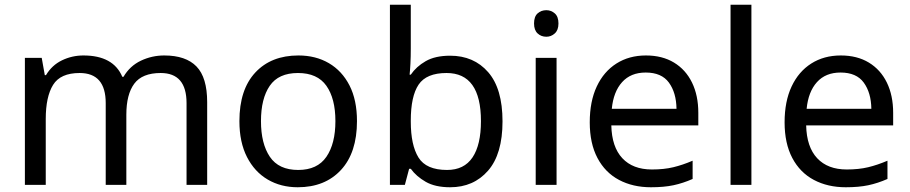

<svg xmlns="http://www.w3.org/2000/svg" viewBox="-20 -780 3839 810"><path d="M673 -546Q764 -546 809 -499.5Q854 -453 854 -349V0H767V-345Q767 -472 658 -472Q580 -472 546.5 -427Q513 -382 513 -296V0H426V-345Q426 -472 316 -472Q235 -472 204 -422Q173 -372 173 -278V0H85V-536H156L169 -463H174Q199 -505 241.5 -525.5Q284 -546 332 -546Q458 -546 496 -456H501Q528 -502 574.5 -524Q621 -546 673 -546Z M1486 -269Q1486 -136 1418.5 -63Q1351 10 1236 10Q1165 10 1109.5 -22.5Q1054 -55 1022 -117.5Q990 -180 990 -269Q990 -402 1057 -474Q1124 -546 1239 -546Q1312 -546 1367.5 -513.5Q1423 -481 1454.5 -419.5Q1486 -358 1486 -269ZM1081 -269Q1081 -174 1118.5 -118.5Q1156 -63 1238 -63Q1319 -63 1357 -118.5Q1395 -174 1395 -269Q1395 -364 1357 -418Q1319 -472 1237 -472Q1155 -472 1118 -418Q1081 -364 1081 -269Z M1713 -575Q1713 -541 1711.5 -511.5Q1710 -482 1708 -465H1713Q1736 -499 1776 -522Q1816 -545 1879 -545Q1979 -545 2039.5 -475.5Q2100 -406 2100 -268Q2100 -130 2039 -60Q1978 10 1879 10Q1816 10 1776 -13Q1736 -36 1713 -68H1706L1688 0H1625V-760H1713ZM1864 -472Q1779 -472 1746 -423Q1713 -374 1713 -271V-267Q1713 -168 1745.5 -115.5Q1778 -63 1866 -63Q1938 -63 1973.5 -116Q2009 -169 2009 -269Q2009 -472 1864 -472Z M2285 -737Q2305 -737 2320.5 -723.5Q2336 -710 2336 -681Q2336 -653 2320.5 -639Q2305 -625 2285 -625Q2263 -625 2248 -639Q2233 -653 2233 -681Q2233 -710 2248 -723.5Q2263 -737 2285 -737ZM2328 -536V0H2240V-536Z M2705 -546Q2774 -546 2823.5 -516Q2873 -486 2899.5 -431.5Q2926 -377 2926 -304V-251H2559Q2561 -160 2605.5 -112.5Q2650 -65 2730 -65Q2781 -65 2820.5 -74.5Q2860 -84 2902 -102V-25Q2861 -7 2821 1.5Q2781 10 2726 10Q2650 10 2591.5 -21Q2533 -52 2500.5 -113.5Q2468 -175 2468 -264Q2468 -352 2497.5 -415Q2527 -478 2580.5 -512Q2634 -546 2705 -546ZM2704 -474Q2641 -474 2604.5 -433.5Q2568 -393 2561 -321H2834Q2833 -389 2802 -431.5Q2771 -474 2704 -474Z M3150 0H3062V-760H3150Z M3527 -546Q3596 -546 3645.5 -516Q3695 -486 3721.5 -431.5Q3748 -377 3748 -304V-251H3381Q3383 -160 3427.5 -112.5Q3472 -65 3552 -65Q3603 -65 3642.5 -74.5Q3682 -84 3724 -102V-25Q3683 -7 3643 1.5Q3603 10 3548 10Q3472 10 3413.5 -21Q3355 -52 3322.5 -113.5Q3290 -175 3290 -264Q3290 -352 3319.5 -415Q3349 -478 3402.5 -512Q3456 -546 3527 -546ZM3526 -474Q3463 -474 3426.5 -433.5Q3390 -393 3383 -321H3656Q3655 -389 3624 -431.5Q3593 -474 3526 -474Z"/></svg>

Font: Noto Sans NKo
Style: Regular
Weight: 400
Designer: Monotype Design Team
Foundry: Monotype Imaging Inc.
Version: Version 2.003; ttfautohint (v1.8.4.7-5d5b)